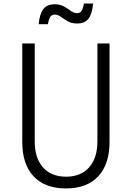

<svg xmlns="http://www.w3.org/2000/svg" viewBox="-20 -1044 740 1078"><path d="M105 -800H175V-251Q175 -157 221 -104.5Q267 -52 351 -52Q434 -52 480.5 -104.5Q527 -157 527 -251V-800H595V-247Q595 -122 531.5 -54Q468 14 350 14Q232 14 168.5 -54Q105 -122 105 -247ZM197 -908Q203 -968 224 -994Q245 -1020 287 -1020Q318 -1020 339.5 -1007.5Q361 -995 378 -982.5Q395 -970 413 -970Q429 -970 437.5 -982.5Q446 -995 451 -1024H503Q497 -964 476 -938Q455 -912 413 -912Q382 -912 360.5 -924.5Q339 -937 322 -949.5Q305 -962 287 -962Q271 -962 262.5 -949.5Q254 -937 249 -908Z"/></svg>

Font: Martian Mono ExtraLight
Style: Regular
Weight: 200
Monospace: yes
Designer: Roman Shamin
Foundry: Evil Martians
Version: Version 1.000; ttfautohint (v1.8.4.7-5d5b)